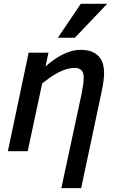

<svg xmlns="http://www.w3.org/2000/svg" viewBox="-20 -786 609 998"><path d="M298.8 191.9 402.8 -292Q408.2 -319.3 411.6 -341.3Q415 -363.3 415 -386.2Q415 -408.7 403.1 -420.9Q391.1 -433.1 367.2 -433.1Q348.1 -433.1 327.1 -427Q306.2 -420.9 284.7 -409.9Q263.2 -398.9 241.7 -384Q220.2 -369.1 199.2 -352.1L124 0H21L128.9 -512.2H231.9L216.8 -440.9Q237.3 -459 259.3 -474.6Q281.2 -490.2 304.2 -502Q327.1 -513.7 351.1 -520.3Q375 -526.9 399.9 -526.9Q434.1 -526.9 457.3 -517.3Q480.5 -507.8 494.6 -491.7Q508.8 -475.6 514.9 -453.9Q521 -432.1 521 -407.2Q521 -386.7 517.6 -361.8Q514.2 -336.9 508.8 -312L401.9 191.9ZM369.1 -589.8H280.8L399.9 -766.1H537.1Z"/></svg>

Font: Clear Sans Medium
Style: Italic
Weight: 500
Italic angle: -12°
Foundry: Intel Corporation
Version: Version 1.00